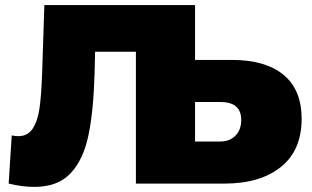

<svg xmlns="http://www.w3.org/2000/svg" viewBox="-20 -720 1222 753"><path d="M1163 -254Q1163 -131 1082 -65.5Q1001 0 860 0H513V-517H353L351 -436Q347 -286 327 -190Q307 -94 257 -40.5Q207 13 114 13Q67 13 14 0L26 -189Q39 -186 52 -186Q89 -186 108.5 -216Q128 -246 135 -296Q142 -346 145 -427L154 -700H745V-485H890Q1021 -485 1092 -426.5Q1163 -368 1163 -254ZM926 -250Q926 -320 844 -320H745V-165H844Q880 -165 903 -187.5Q926 -210 926 -250Z"/></svg>

Font: CMG Sans Black
Style: Regular
Weight: 900
Designer: Julieta Ulanovsky
Foundry: Julieta Ulanovsky
Version: Version 7.200